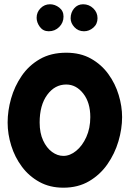

<svg xmlns="http://www.w3.org/2000/svg" viewBox="-20 -809 606 896"><path d="M289.1 -563Q355.5 -563 404.5 -535.4Q453.6 -507.8 485.8 -463.1Q518.1 -418.5 533.9 -365.7Q549.8 -313 549.8 -262.7Q549.8 -207.5 532.7 -149.7Q515.6 -91.8 481.4 -42.7Q447.3 6.3 395.8 36.6Q344.2 66.9 275.9 66.9Q212.4 66.9 163.8 40Q115.2 13.2 82.3 -31Q49.3 -75.2 32.5 -129.2Q15.6 -183.1 15.6 -237.3Q15.6 -292 31.7 -349.1Q47.9 -406.2 81.1 -454.8Q114.3 -503.4 166 -533.2Q217.8 -563 289.1 -563ZM289.1 -414.6Q235.8 -414.6 200.4 -366.5Q165 -318.4 165 -237.3Q165 -188.5 181.2 -153.6Q197.3 -118.7 222.7 -100.1Q248 -81.5 275.9 -81.5Q306.6 -81.5 335.4 -105Q364.3 -128.4 382.8 -169.4Q401.4 -210.4 401.4 -262.7Q401.4 -330.6 368.4 -372.6Q335.4 -414.6 289.1 -414.6ZM435.1 -724.1Q435.1 -696.8 415.5 -679.9Q396 -663.1 372.1 -663.1Q345.2 -663.1 327.4 -682.1Q309.6 -701.2 309.6 -723.6Q309.6 -750.5 325.9 -769.8Q342.3 -789.1 367.7 -789.1Q395.5 -789.1 415.3 -770Q435.1 -751 435.1 -724.1ZM276.4 -731.9Q276.4 -703.1 256.3 -683.1Q236.3 -663.1 207.5 -663.1Q181.2 -663.1 166 -683.6Q150.9 -704.1 150.9 -726.1Q150.9 -752 169.2 -770.5Q187.5 -789.1 213.4 -789.1Q236.3 -789.1 256.3 -773.7Q276.4 -758.3 276.4 -731.9Z"/></svg>

Font: Mikhak-DS2-FD ExtraBold
Style: Regular
Weight: 800
Designer: Amin Abedi
Version: Version 3.2